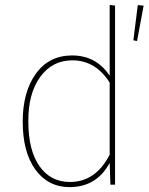

<svg xmlns="http://www.w3.org/2000/svg" viewBox="-20 -756 609 786"><path d="M429 -446V-736L451 -733V0H432L429 -89Q375 10 265 10Q177 10 125 -61.5Q73 -133 73 -258Q73 -380 127 -454.5Q181 -529 275 -529Q374 -529 429 -446ZM544 -735 568 -733 541 -588 526 -591ZM266 -11Q372 -11 429 -123V-418Q371 -509 276 -509Q194 -509 144.5 -441Q95 -373 96 -258Q96 -141 141.5 -76Q187 -11 266 -11Z"/></svg>

Font: FiraGO Thin
Style: Regular
Weight: 100
Designer: bBox Type
Foundry: bBox Type GmbH
Version: Version 1.001;PS 001.001;hotconv 1.0.88;makeotf.lib2.5.64775